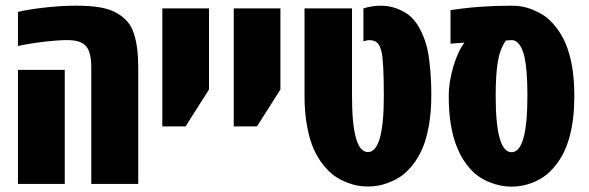

<svg xmlns="http://www.w3.org/2000/svg" viewBox="-20 -660 2112 689"><path d="M460.9 -538.1Q476.1 -492.2 476.1 -416.5V0H307.6V-417Q307.6 -473.1 288.6 -494.6Q269.5 -516.1 221.7 -516.1Q188.5 -516.1 144.3 -511Q100.1 -505.9 72.3 -500.5L44.4 -495.1V-617.2Q76.2 -625.5 137.9 -632.6Q199.7 -639.6 252 -639.6Q304.2 -639.6 339.1 -633.5Q374 -627.4 397.9 -613.8Q421.9 -600.1 437.3 -582.5Q452.6 -564.9 460.9 -538.1ZM212.4 0H44.4V-409.2H212.4Z M562.5 -206.5V-629.9H730V-338.9L646 -206.5Z M818.8 -206.5V-629.9H986.3V-338.9L902.3 -206.5Z M1284.2 -629.9Q1315.4 -639.6 1346.7 -639.6Q1377.9 -639.6 1406.7 -628.4Q1435.5 -617.2 1454.8 -599.4Q1474.1 -581.5 1488 -554Q1502 -526.4 1509.5 -500Q1517.1 -473.6 1521 -438.5Q1527.8 -381.8 1527.8 -319.3Q1527.8 -256.8 1518.8 -208Q1509.8 -159.2 1495.6 -126.5Q1481.4 -93.8 1461.2 -68.4Q1440.9 -43 1420.7 -28.8Q1400.4 -14.6 1377.2 -5.6Q1354 3.4 1335.9 6.3Q1317.9 9.3 1300.3 9.3Q1282.7 9.3 1264.9 6.3Q1247.1 3.4 1223.9 -5.6Q1200.7 -14.6 1180.4 -28.8Q1160.2 -43 1139.9 -68.4Q1119.6 -93.8 1105.2 -126.5Q1090.8 -159.2 1081.8 -208Q1072.8 -256.8 1072.8 -315.4V-629.9H1243.2V-315.4Q1243.2 -114.3 1300.3 -114.3Q1357.4 -114.3 1357.4 -315.4Q1357.4 -443.4 1348.6 -476.6Q1340.8 -506.8 1323.7 -512.7Q1315.4 -516.1 1302.7 -516.1L1284.2 -512.2Z M1815.9 -639.6Q1854 -639.6 1884.5 -627.9Q1915 -616.2 1935.1 -602.1Q1955.1 -587.9 1975.1 -562.7Q1995.1 -537.6 2009.3 -504.9Q2041 -430.7 2041 -315.4Q2041 -150.9 1975.1 -68.4Q1955.1 -43 1935.1 -28.6Q1915 -14.2 1892.1 -4.9Q1854.5 9.8 1815.9 9.8Q1776.4 9.8 1737.3 -5.9Q1714.4 -14.6 1694.3 -29.3Q1674.3 -43.9 1654.8 -69.3Q1635.3 -94.7 1621.6 -127.9Q1590.3 -201.2 1590.3 -315.4Q1590.3 -364.3 1606.4 -419.7Q1622.6 -475.1 1646.5 -506.8L1596.7 -503.4V-623.5Q1698.2 -639.6 1815.9 -639.6ZM1758.8 -315.4Q1758.8 -113.8 1815.7 -113.8Q1872.6 -113.8 1872.6 -315.4Q1872.6 -432.6 1856 -476.6Q1840.8 -516.1 1815.9 -516.1L1795.4 -514.6Q1773.9 -483.9 1766.4 -438.2Q1758.8 -392.6 1758.8 -315.4Z"/></svg>

Font: Open Sans Hebrew Condensed Extra Bold
Style: Regular
Weight: 800
Width: 3
Foundry: Ascender Corporation, Yanek Iontef
Version: Version 2.001;PS 002.001;hotconv 1.0.70;makeotf.lib2.5.58329